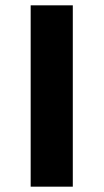

<svg xmlns="http://www.w3.org/2000/svg" viewBox="-20 -700 389 720"><path d="M95 -680H253V0H95Z"/></svg>

Font: Martel Sans ExtraBold
Style: Regular
Weight: 800
Designer: Dan Reynolds and Mathieu Réguer
Foundry: Dan Reynolds and Mathieu Réguer
Version: Version 1.002; ttfautohint (v1.1) -l 5 -r 5 -G 72 -x 0 -D la